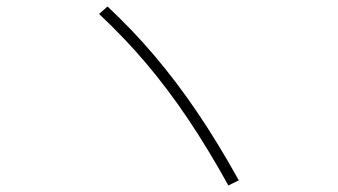

<svg xmlns="http://www.w3.org/2000/svg" viewBox="-20 -662 1040 591"><path d="M683 -91Q620 -205 558 -297Q496 -389 429.5 -467.5Q363 -546 285 -619L311 -642Q388 -570 455.5 -490.5Q523 -411 586.5 -317.5Q650 -224 715 -107Z"/></svg>

Font: M PLUS 1 Code ExtraLight
Style: Regular
Weight: 250
Designer: Coji Morishita
Foundry: UNDERFOREST DESIGN
Version: Version 1.002